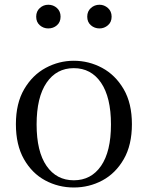

<svg xmlns="http://www.w3.org/2000/svg" viewBox="-20 -792 636 826"><path d="M297.5 14.6Q231.2 14.6 174.4 -15.9Q117.6 -46.5 83 -107.4Q48.4 -168.3 48.4 -257.8Q48.4 -347.6 84.1 -408.5Q119.7 -469.3 176.7 -500Q233.7 -530.6 297.5 -530.6Q362.2 -530.6 419.2 -500.1Q476.2 -469.5 511.9 -408.7Q547.5 -347.8 547.5 -257.8Q547.5 -168 512.4 -107.2Q477.3 -46.3 420.5 -15.8Q363.7 14.6 297.5 14.6ZM297.5 -16.4Q372 -16.4 414.7 -78.2Q457.4 -140.1 457.4 -256.6Q457.4 -373.4 414.7 -436.1Q372 -498.8 297.5 -498.8Q223.1 -498.8 180.3 -436.1Q137.5 -373.4 137.5 -256.6Q137.5 -140.1 180.3 -78.2Q223.1 -16.4 297.5 -16.4ZM187.7 -669.7Q166.9 -669.7 151.3 -683.3Q135.7 -696.9 135.7 -720.3Q135.7 -743.4 151.3 -757.5Q166.9 -771.6 187.7 -771.6Q209.4 -771.6 225 -757.5Q240.6 -743.4 240.6 -720.3Q240.6 -696.9 225 -683.3Q209.4 -669.7 187.7 -669.7ZM408.2 -669.7Q386.7 -669.7 371 -683.3Q355.3 -696.9 355.3 -720.3Q355.3 -743.4 371 -757.5Q386.7 -771.6 408.2 -771.6Q428.4 -771.6 444.3 -757.5Q460.2 -743.4 460.2 -720.3Q460.2 -696.9 444.3 -683.3Q428.4 -669.7 408.2 -669.7Z"/></svg>

Font: Noto Serif SC
Style: Regular
Weight: 200
Designer: Ryoko NISHIZUKA 西塚涼子 (kana & ideographs); Frank Grießhammer (Latin, Greek & Cyrillic); Wenlong ZHANG 张文龙 (bopomofo); San
Foundry: Adobe
Version: Version 2.001;hotconv 1.1.0;makeotfexe 2.6.0